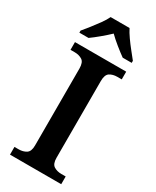

<svg xmlns="http://www.w3.org/2000/svg" viewBox="-234 -993 856 1055"><g transform="rotate(30 194.0 -465.5)"><path d="M32 0V-49H59Q86 -49 106 -61.5Q126 -74 126 -112V-600Q126 -640 106 -652.5Q86 -665 59 -665H32V-714H357V-665H329Q301 -665 281.5 -652.5Q262 -640 262 -600V-113Q262 -74 282 -61.5Q302 -49 329 -49H357V0ZM27 -784Q43 -803 63.5 -829Q84 -855 103.5 -882Q123 -909 133 -931H253Q264 -909 283 -882Q302 -855 323 -829Q344 -803 359 -784V-771H302Q278 -788 246.5 -813.5Q215 -839 193 -861Q170 -839 139.5 -813.5Q109 -788 85 -771H27Z"/></g></svg>

Font: Noto Serif Telugu SemiBold
Style: Regular
Weight: 600
Designer: Jelle Bosma - Monotype Design Team
Foundry: Monotype Imaging Inc.
Version: Version 2.005; ttfautohint (v1.8.4.7-5d5b)